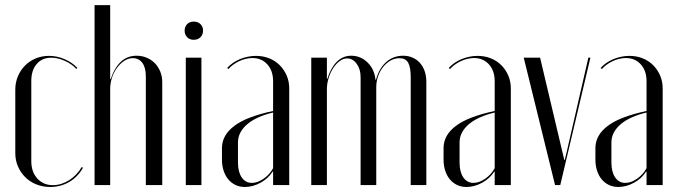

<svg xmlns="http://www.w3.org/2000/svg" viewBox="-20 -719 2626 746"><path d="M39.4 -370.8V-124.2Q39.4 -96 49.9 -72.1Q60.4 -48.1 78.4 -30.3Q96.4 -12.5 121.3 -2.5Q146.2 7.5 174.9 7.5Q215.6 7.5 249.1 -12.1Q282.5 -31.6 302.4 -67.2L297.4 -69.9Q288.5 -54.5 276.2 -41.6Q264 -28.6 249.1 -19.2Q234.1 -9.8 218.1 -4.7Q202.1 0.4 185.4 0.4Q148.4 0.4 125 -25.4Q101.6 -51.2 101.6 -92.9V-404.6Q101.6 -445.9 122.6 -470.3Q143.6 -494.8 178.9 -494.8Q204.6 -494.8 232 -482.5Q259.4 -470.2 276.5 -451.1L280.5 -455.1Q260.9 -476.4 231.2 -489.1Q201.5 -501.9 170.4 -501.9Q142.5 -501.9 118.6 -491.9Q94.6 -481.9 77 -464.1Q59.4 -446.2 49.4 -422.1Q39.4 -398 39.4 -370.8Z M410.1 -411.5 408.1 -412.1V-442.1V-699H347.4V0H408.1V-373.8Q408.1 -396.5 415.4 -417.9Q422.6 -439.4 435.1 -456Q447.5 -472.6 463.2 -482.9Q478.9 -493.1 495.8 -493.1Q519.5 -493.1 533.1 -474.7Q546.6 -456.2 546.6 -422.6V0H610.4V-400.9Q610.4 -422.2 602.6 -441.1Q594.9 -460 581.6 -473.6Q568.2 -487.1 549.9 -494.8Q531.5 -502.5 510.6 -502.5Q475.4 -502.5 450.2 -479.6Q425 -456.6 410.1 -411.5Z M701.9 -495V0H762.6V-495ZM697.4 -600.2Q697.4 -584.4 707.2 -574.4Q717 -564.4 732.6 -564.4Q748.9 -564.4 758.9 -574.4Q768.9 -584.4 768.9 -600.2Q768.9 -615.5 758.9 -625.3Q748.9 -635.1 732.6 -635.1Q717 -635.1 707.2 -625.3Q697.4 -615.5 697.4 -600.2Z M842.4 -99.2Q842.4 -75.6 848.9 -55.6Q855.5 -35.6 867.2 -21.8Q879 -7.9 895.2 -0.2Q911.5 7.5 931.2 7.5Q962.1 7.5 992.2 -8.9Q1022.2 -25.4 1039.1 -52H1041.1V-28.2V0H1103.8V-375.5Q1103.8 -402.4 1093.8 -425.6Q1083.8 -448.8 1066.6 -465.9Q1049.5 -483 1026 -492.4Q1002.5 -501.9 974.8 -501.9Q958.5 -501.9 942.2 -498.5Q925.9 -495.1 911.2 -488.9Q896.6 -482.6 884.1 -473.9Q871.6 -465.1 862.6 -454.8L867.6 -450.8Q875.2 -459.8 885.9 -467.5Q896.5 -475.2 909.2 -481.3Q921.9 -487.4 935.2 -490.4Q948.6 -493.5 960.8 -493.5Q996.5 -493.5 1018.8 -468.8Q1041.1 -444.1 1041.1 -403.2V-287.8Q991.2 -277.2 953.9 -263.2Q916.6 -249.2 891.9 -231Q867.1 -212.8 854.8 -191Q842.4 -169.2 842.4 -143.6ZM958.8 -8.4Q933.6 -8.4 919.1 -29.8Q904.6 -51.2 904.6 -87.2V-165.8Q904.6 -186.1 914.1 -204.1Q923.6 -222.1 941.4 -237Q959.2 -251.9 984.6 -263.2Q1010 -274.6 1041.1 -281.8V-65.6Q1027.6 -40.6 1004.1 -24.5Q980.6 -8.4 958.8 -8.4Z M1440.8 -409.1H1438.8Q1435 -449.9 1408.2 -476.2Q1381.4 -502.5 1344.6 -502.5Q1327.9 -502.5 1313.4 -496.2Q1299 -489.9 1287.4 -477.8Q1275.9 -465.8 1267 -449.6Q1258.1 -433.4 1252.1 -413H1250.1V-443V-495H1189.4V0H1250.1V-372.1Q1250.1 -394.6 1256.9 -416.1Q1263.6 -437.6 1274.8 -454.6Q1285.9 -471.5 1299.9 -481.8Q1313.9 -492 1328.8 -492Q1350.5 -492 1365.8 -471.3Q1381.1 -450.6 1381.1 -419.4V0H1441.9V-379.5Q1441.9 -403 1449.2 -423.4Q1456.6 -443.9 1469.2 -459.4Q1481.8 -475 1497.8 -483.9Q1513.9 -492.8 1532.2 -492.8Q1555.8 -492.8 1565.8 -475.6Q1575.8 -458.4 1575.8 -418.9V0H1636.5V-400.9Q1636.5 -424.1 1629.9 -442.8Q1623.2 -461.5 1611.4 -474.8Q1599.5 -488 1582.9 -495.2Q1566.4 -502.5 1546.2 -502.5Q1526.2 -502.5 1509.2 -495.7Q1492.1 -488.9 1478.8 -476.4Q1465.4 -464 1455.7 -446.6Q1446 -429.2 1440.8 -409.1Z M1703.4 -99.2Q1703.4 -75.6 1709.9 -55.6Q1716.5 -35.6 1728.2 -21.8Q1740 -7.9 1756.2 -0.2Q1772.5 7.5 1792.2 7.5Q1823.1 7.5 1853.2 -8.9Q1883.2 -25.4 1900.1 -52H1902.1V-28.2V0H1964.8V-375.5Q1964.8 -402.4 1954.8 -425.6Q1944.8 -448.8 1927.6 -465.9Q1910.5 -483 1887 -492.4Q1863.5 -501.9 1835.8 -501.9Q1819.5 -501.9 1803.2 -498.5Q1786.9 -495.1 1772.2 -488.9Q1757.6 -482.6 1745.1 -473.9Q1732.6 -465.1 1723.6 -454.8L1728.6 -450.8Q1736.2 -459.8 1746.9 -467.5Q1757.5 -475.2 1770.2 -481.3Q1782.9 -487.4 1796.2 -490.4Q1809.6 -493.5 1821.8 -493.5Q1857.5 -493.5 1879.8 -468.8Q1902.1 -444.1 1902.1 -403.2V-287.8Q1852.2 -277.2 1814.9 -263.2Q1777.6 -249.2 1752.9 -231Q1728.1 -212.8 1715.8 -191Q1703.4 -169.2 1703.4 -143.6ZM1819.8 -8.4Q1794.6 -8.4 1780.1 -29.8Q1765.6 -51.2 1765.6 -87.2V-165.8Q1765.6 -186.1 1775.1 -204.1Q1784.6 -222.1 1802.4 -237Q1820.2 -251.9 1845.6 -263.2Q1871 -274.6 1902.1 -281.8V-65.6Q1888.6 -40.6 1865.1 -24.5Q1841.6 -8.4 1819.8 -8.4Z M2274 -495H2266L2181.6 -127.5L2174.5 -97.9H2172.5L2165.4 -127.5L2078.5 -495H2014.9L2136.6 0H2156.9Z M2293.4 -99.2Q2293.4 -75.6 2299.9 -55.6Q2306.5 -35.6 2318.2 -21.8Q2330 -7.9 2346.2 -0.2Q2362.5 7.5 2382.2 7.5Q2413.1 7.5 2443.2 -8.9Q2473.2 -25.4 2490.1 -52H2492.1V-28.2V0H2554.8V-375.5Q2554.8 -402.4 2544.8 -425.6Q2534.8 -448.8 2517.6 -465.9Q2500.5 -483 2477 -492.4Q2453.5 -501.9 2425.8 -501.9Q2409.5 -501.9 2393.2 -498.5Q2376.9 -495.1 2362.2 -488.9Q2347.6 -482.6 2335.1 -473.9Q2322.6 -465.1 2313.6 -454.8L2318.6 -450.8Q2326.2 -459.8 2336.9 -467.5Q2347.5 -475.2 2360.2 -481.3Q2372.9 -487.4 2386.2 -490.4Q2399.6 -493.5 2411.8 -493.5Q2447.5 -493.5 2469.8 -468.8Q2492.1 -444.1 2492.1 -403.2V-287.8Q2442.2 -277.2 2404.9 -263.2Q2367.6 -249.2 2342.9 -231Q2318.1 -212.8 2305.8 -191Q2293.4 -169.2 2293.4 -143.6ZM2409.8 -8.4Q2384.6 -8.4 2370.1 -29.8Q2355.6 -51.2 2355.6 -87.2V-165.8Q2355.6 -186.1 2365.1 -204.1Q2374.6 -222.1 2392.4 -237Q2410.2 -251.9 2435.6 -263.2Q2461 -274.6 2492.1 -281.8V-65.6Q2478.6 -40.6 2455.1 -24.5Q2431.6 -8.4 2409.8 -8.4Z"/></svg>

Font: Moniqa Black
Style: Regular
Weight: 900
Designer: Rajesh Rajput
Foundry: Rajesh Rajput
Version: Version 1.000